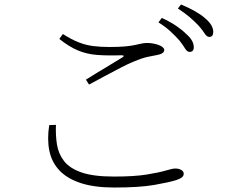

<svg xmlns="http://www.w3.org/2000/svg" viewBox="-20 -830 1040 858"><path d="M781 -650Q765 -668 742.5 -689Q720 -710 688 -730L703 -750Q740 -733 766.5 -715Q793 -697 809 -681Q829 -664 837.5 -649Q846 -634 846 -619Q846 -608 841 -603Q836 -598 827 -598Q816 -598 806.5 -614Q797 -630 781 -650ZM867 -716Q849 -735 828 -753Q807 -771 775 -792L789 -810Q825 -795 852 -779.5Q879 -764 896 -749Q916 -732 924.5 -717Q933 -702 933 -687Q933 -676 928.5 -670.5Q924 -665 915 -665Q904 -665 894 -681Q884 -697 867 -716ZM245 -656 261 -678Q300 -653 332.5 -640.5Q365 -628 397.5 -624Q430 -620 469 -620Q511 -620 538.5 -622.5Q566 -625 583.5 -629Q601 -633 613.5 -635.5Q626 -638 639 -638Q651 -638 664.5 -635.5Q678 -633 689 -629Q700 -625 707 -619Q714 -613 714 -607Q714 -591 686 -585Q667 -581 643 -576.5Q619 -572 578 -555Q555 -546 519.5 -527.5Q484 -509 446.5 -489Q409 -469 378 -452L364 -474Q405 -500 450.5 -527Q496 -554 526 -573Q542 -583 521 -583Q460 -581 414 -584.5Q368 -588 328.5 -604.5Q289 -621 245 -656ZM230 -272 200 -271Q190 -208 200.5 -156.5Q211 -105 245.5 -68.5Q280 -32 340.5 -12Q401 8 491 8Q603 8 669 -3.5Q735 -15 767 -25Q785 -31 793 -37.5Q801 -44 801 -54Q801 -61 796 -66Q791 -71 782.5 -74Q774 -77 764 -77Q751 -77 721 -68Q691 -59 635.5 -50Q580 -41 489 -41Q397 -41 344 -59.5Q291 -78 266 -110.5Q241 -143 234.5 -184.5Q228 -226 230 -272Z"/></svg>

Font: Noto Serif JP
Style: Regular
Weight: 200
Designer: Ryoko NISHIZUKA 西塚涼子 (kana & ideographs); Frank Grießhammer (Latin, Greek & Cyrillic); Wenlong ZHANG 张文龙 (bopomofo); San
Foundry: Adobe
Version: Version 2.001;hotconv 1.1.0;makeotfexe 2.6.0